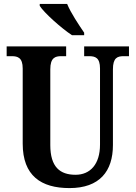

<svg xmlns="http://www.w3.org/2000/svg" viewBox="-20 -951 693 981"><path d="M348 -771H410V-784C384 -822 341 -886 323 -931H183V-921C205 -886 293 -807 348 -771ZM335 10C489 10 557 -76 557 -210V-597C557 -656 580 -664 612 -664H639V-714H410V-664H435C467 -664 491 -656 491 -601V-212C491 -112 441 -58 366 -58C287 -58 237 -97 237 -210V-597C237 -656 262 -664 293 -664H318V-714H14V-664H40C71 -664 96 -656 96 -601V-217C96 -53 190 10 335 10Z"/></svg>

Font: Noto Serif Tamil Condensed
Style: Bold Italic
Weight: 700
Width: 3
Italic angle: -12°
Designer: Indian Type Foundry, Tom Grace, and the Monotype Design Team
Foundry: Monotype Imaging Inc.
Version: Version 2.003